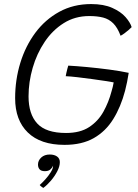

<svg xmlns="http://www.w3.org/2000/svg" viewBox="-20 -689 678 945"><path d="M297.5 24Q179.5 24 117 -36.8Q54.5 -97.5 54.5 -205.5Q54.5 -296.5 80 -379.5Q105.5 -462.5 154 -527.8Q202.5 -593 272 -631Q341.5 -669 428.5 -669Q490.5 -669 532.5 -650.2Q574.5 -631.5 597.8 -605Q621 -578.5 628 -555.5Q623 -550 613.5 -541.8Q604 -533.5 593.2 -525.5Q582.5 -517.5 573.5 -513Q558.5 -553 537.5 -574Q516.5 -595 487.8 -602.5Q459 -610 419.5 -610Q349 -610 293.8 -575.2Q238.5 -540.5 199.8 -482.8Q161 -425 140.8 -355Q120.5 -285 120.5 -214.5Q120.5 -127.5 163.5 -81Q206.5 -34.5 305 -34.5Q374.5 -34.5 418.8 -63.5Q463 -92.5 489 -139.2Q515 -186 529 -239.5Q532 -249.5 535 -261.5Q538 -273.5 539.5 -283.5Q527.5 -286 498.2 -290.5Q469 -295 432.2 -300Q395.5 -305 361 -309Q326.5 -313 303.5 -314Q304.5 -320 306.5 -329.5Q308.5 -339 311.2 -349.2Q314 -359.5 316 -366Q354.5 -364 408 -359Q461.5 -354 516.5 -346.8Q571.5 -339.5 613.5 -330.5Q610 -308 605.5 -285.5Q601 -263 595.5 -242Q574.5 -162.5 537.2 -102.5Q500 -42.5 441.5 -9.2Q383 24 297.5 24ZM193 236Q190.5 234 184.5 230Q178.5 226 175.5 221.5Q187 211.5 202.5 194.5Q218 177.5 229.5 159.2Q241 141 241 129.5Q241.5 127 241 126Q238 136 228.2 144.8Q218.5 153.5 201 153.5Q183 153.5 175 144.5Q167 135.5 167 121Q167 101 183 86.2Q199 71.5 225 71.5Q247 71.5 260.8 81.2Q274.5 91 274.5 109Q274.5 129.5 262 153.8Q249.5 178 230.8 200Q212 222 193 236Z"/></svg>

Font: Grandstander Thin ExtraLight
Style: Italic
Weight: 250
Italic angle: -15°
Version: Version 1.200